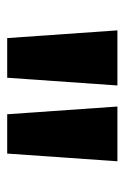

<svg xmlns="http://www.w3.org/2000/svg" viewBox="76 -784 354 547"><g transform="rotate(90 253.5 -511.0)"><path d="M202 -354 224 -668H67L89 -354ZM418 -354 440 -668H284L306 -354Z"/></g></svg>

Font: Gantari ExtraBold
Style: Regular
Weight: 800
Designer: Anugrah Pasau
Foundry: Lafontype
Version: Version 1.000